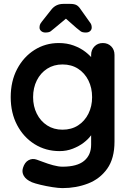

<svg xmlns="http://www.w3.org/2000/svg" viewBox="-20 -766 673 986"><path d="M282 -545Q324 -545 359 -532Q394 -519 419.5 -499Q445 -479 459.5 -458.5Q474 -438 474 -424L448 -411V-484Q448 -510 465 -527.5Q482 -545 508 -545Q534 -545 551 -528Q568 -511 568 -484V-39Q568 48 530.5 100.5Q493 153 432 176.5Q371 200 301 200Q281 200 249 195Q217 190 188 183Q159 176 144 170Q114 157 102.5 137.5Q91 118 98 96Q107 67 127 56.5Q147 46 169 54Q179 57 202 66Q225 75 252.5 82.5Q280 90 301 90Q376 90 412 60Q448 30 448 -23V-110L460 -101Q460 -88 446.5 -69.5Q433 -51 409.5 -33Q386 -15 354 -2.5Q322 10 286 10Q215 10 158 -25.5Q101 -61 68 -123.5Q35 -186 35 -267Q35 -349 68 -411.5Q101 -474 157 -509.5Q213 -545 282 -545ZM301 -435Q256 -435 222 -413Q188 -391 169 -353Q150 -315 150 -267Q150 -220 169 -182Q188 -144 222 -122Q256 -100 301 -100Q347 -100 381 -122Q415 -144 434 -182Q453 -220 453 -267Q453 -315 434 -353Q415 -391 381 -413Q347 -435 301 -435ZM288 -697 339 -687 262 -623Q249 -612 240.5 -605.5Q232 -599 213 -599Q200 -599 191.5 -606.5Q183 -614 183 -624Q183 -632 185 -638.5Q187 -645 195 -655L244 -717Q267 -746 305 -746H341Q361 -746 372.5 -740Q384 -734 395 -717L439 -655Q447 -645 449 -638.5Q451 -632 451 -624Q451 -614 443 -606.5Q435 -599 421 -599Q402 -599 394 -605.5Q386 -612 372 -623Z"/></svg>

Font: Quicksand Variable Light
Style: Regular
Weight: 300
Designer: Andrew Paglinawan
Foundry: Andrew Paglinawan
Version: Version 3.004